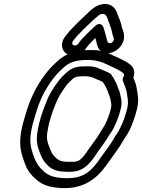

<svg xmlns="http://www.w3.org/2000/svg" viewBox="-20 -926 716 967"><path d="M347.3 -718.8 355.6 -729.4C365.9 -743.6 371.5 -747.8 385.5 -762.6C405.7 -784.3 425 -801.3 448.1 -823.7C476.2 -848.1 482.6 -856.4 498.3 -856C508.6 -855.1 514.7 -850.9 519.6 -837.7C528.4 -811.1 537.9 -791.4 542.8 -770.3C547.8 -739.7 557.6 -731.3 550.9 -719.4C546.5 -711.6 537.6 -705.8 528.1 -709.2C521.8 -711.5 521 -716.9 515 -739.2L510.3 -756.5C507.6 -769.7 503.8 -779 501 -787.7C497.8 -799.5 481.2 -816.7 458.7 -794.3C444.8 -780.6 423.8 -763.3 406.9 -743.8C398.8 -735.2 391.8 -730.3 380.4 -714.8L373.5 -704.6C360.1 -689.2 334 -698.7 347.3 -718.8ZM308.4 -742C279 -704.2 293.4 -666.4 318.3 -653.6C342.2 -641.3 387.9 -645.5 413.4 -682.7L420.6 -693.2C426.2 -700.7 450.1 -724.4 460.3 -734.8L465.1 -716.8C468.8 -703.1 470.9 -672.8 501.4 -661.8C539.4 -648.1 578.5 -675 594.7 -703.6C618.3 -745.6 594.5 -781.8 593.5 -788.8C589.4 -817.7 576.1 -840 568.8 -862.4C559.8 -887.6 541.1 -904 512.5 -906C466.6 -907.7 434.7 -872.8 417 -855.6C394.5 -833.8 374.1 -815.9 351.3 -791.4C340.8 -780.3 331.2 -772.4 316.5 -752.5ZM599.3 -517.7C606.8 -498.7 613.4 -482.3 617.4 -465.3C622 -434.1 628.7 -414.6 620.7 -380C617.2 -364.9 611.9 -348.8 607.2 -333.8L597.5 -307.8C586.6 -284.9 580.4 -269.4 572.2 -258.2C560.6 -242.2 550 -221.9 542.3 -209.6C519 -174.8 497.3 -147.6 472 -110.8C430.7 -54.6 389.5 -24.4 303 -29C253.6 -31.6 227.1 -39.9 203.5 -60.3C180.1 -80 167.2 -97.8 155.1 -125.4C138.8 -169.5 126 -201.2 136.6 -262.5C142.7 -299.2 148.3 -312.2 158 -346.8C178.3 -419.6 208.5 -478.1 246 -527.6C262.5 -550 279.3 -566.4 300.4 -585.9C327 -610.9 362.2 -624 416.1 -624H436C465.2 -621.4 491.4 -614.4 506 -607.2C537.2 -591.7 567.7 -580.4 591.2 -564.8L598.2 -559.2C602.8 -555.6 608.5 -550.5 602 -539.4C597.8 -532.3 596.8 -524.2 599.3 -517.7ZM651.4 -535.3C662.2 -563.7 653.8 -588.3 634.7 -601.5C607.8 -622.7 569 -637.1 537.5 -652.5C515.7 -665.4 478 -674 448.6 -674H427.6C366.2 -674 312 -657.9 269.5 -618.1C248.7 -598.7 226.5 -577.3 206.8 -550.4C164.9 -495.2 130.6 -428.1 108.7 -349.2C99.9 -318.1 92.6 -299.5 86 -259.5C73.4 -186.6 90.6 -142.1 106.5 -99.1C118.7 -65.9 139 -41.6 165 -19.7C196.1 7.3 235.1 18.1 288.8 21C393.5 26.5 460.9 -19.1 512.2 -89.2C537.2 -125.7 558.6 -152.3 584 -190.3C594.8 -207.4 604.7 -226.1 611.8 -235.8C627.4 -257.1 637.6 -280.1 644.9 -299.5L655.4 -327.5C661.4 -343.6 666.3 -360.8 670.7 -380C681.6 -427.1 671.9 -457.6 668.1 -483.8C665.2 -503.8 658.1 -518.2 651.4 -535.3ZM536 -555C517.8 -566.2 495.8 -572.7 484.6 -578.4C467.5 -587.6 445.8 -592 426.7 -592H408.7C380.6 -592 347.2 -589.5 319.3 -564.3C303 -549.9 285.7 -534 270.8 -512.7C250.2 -484.5 227.9 -452.7 213.8 -413.7C195 -367.4 177.5 -318.3 169.1 -264.6C158.2 -205.2 173.8 -175.5 186 -143.7C195.8 -119.6 208.2 -102.5 227.5 -86.6C248.1 -68.6 277.3 -61.2 312.2 -61C322.1 -60.3 333 -60.5 340.1 -61C415.5 -61.9 451.8 -132.3 474.3 -163.6C493.5 -190.4 514.1 -216.9 532.2 -249.1C536.8 -257.2 549.3 -270.7 556.6 -290.3C569.8 -318.1 581.2 -347.5 588.7 -380C596.9 -415.4 587.6 -437.3 584.9 -453.3C582.5 -467 577.4 -475.1 573.9 -484.9C569.3 -501.4 561.6 -515.2 556.4 -524.6C548.9 -540.4 544.4 -542.5 544 -544.2C542.8 -548.8 539.3 -553 536 -555ZM324.6 -111C293.5 -111 279.2 -115.8 265.9 -127.4C249.4 -140.9 242.4 -150.8 234.5 -170.3C221.3 -204.7 211 -221.3 219.7 -267.5C227.4 -317.3 243 -360.9 261.3 -405.7C274.4 -437.8 289.6 -461.9 310.9 -491.2C321.6 -506.5 332.9 -516.9 349.6 -531.6C355.2 -536.9 370.8 -542 397.1 -542H415.1C423.4 -542 447 -536.5 452.3 -533.5C468.3 -525.2 484.2 -520.5 497.1 -513.8C502.6 -503.3 507.6 -498.8 508.7 -496.1C514 -484 521.2 -473.2 524.3 -461.8C528 -448 531.8 -442.7 534.3 -433.7C538.6 -410.3 543.6 -401.3 538.7 -380C532.3 -352.1 521.7 -324.9 510.3 -301.1C504.4 -289 501.7 -288.3 488.4 -264.9C473.2 -237.9 454.6 -213.7 434.3 -185.4C402.6 -141.1 387 -111 350.6 -111Z"/></svg>

Font: HoneyBee
Style: StrIt
Weight: 700
Foundry: Cannot Into Space Fonts
Version: Version 0.89